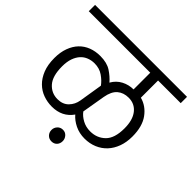

<svg xmlns="http://www.w3.org/2000/svg" viewBox="-187 -814 1097 1097"><g transform="rotate(45 361.5 -266.0)"><path d="M319 51Q319 32 332 18Q345 4 365 4Q385 4 397.5 18.5Q410 33 410 51Q410 72 397.5 85Q385 98 365 98Q345 98 332 84.5Q319 71 319 51ZM218 -445Q272 -445 305.5 -423Q339 -401 362 -374Q382 -409 415.5 -426.5Q449 -444 487 -444V-579H-10V-630H733V-579H550V-440Q603 -426 638 -378Q673 -330 673 -249Q673 -203 659.5 -166Q646 -129 621.5 -102.5Q597 -76 562.5 -61.5Q528 -47 487 -47Q445 -47 410 -64Q375 -81 353 -107Q309 -44 226 -44Q190 -44 156.5 -56Q123 -68 97 -93.5Q71 -119 55.5 -158Q40 -197 40 -251Q40 -298 53.5 -334.5Q67 -371 90.5 -395.5Q114 -420 146.5 -432.5Q179 -445 218 -445ZM373 -152Q389 -130 417.5 -114.5Q446 -99 481 -99Q535 -99 571.5 -134.5Q608 -170 608 -250Q608 -317 579 -354Q550 -391 501 -391Q460 -391 433 -368Q406 -345 397 -293ZM340 -327Q323 -351 293.5 -371.5Q264 -392 224 -392Q200 -392 178 -383.5Q156 -375 140 -357.5Q124 -340 114.5 -313Q105 -286 105 -248Q105 -170 137.5 -133.5Q170 -97 219 -97Q261 -97 286 -122.5Q311 -148 317 -185Z"/></g></svg>

Font: Ek Mukta Light
Style: Regular
Weight: 300
Designer: Girish Dalvi and Yashodeep Gholap
Foundry: Ek Type
Version: Version 2.538;PS 1.002;hotconv 16.6.51;makeotf.lib2.5.65220;